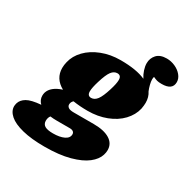

<svg xmlns="http://www.w3.org/2000/svg" viewBox="-292 -869 1225 1245"><g transform="rotate(30 320.0 -246.0)"><path d="M738 -591Q738 -532 658 -532Q635 -532 622.5 -535.5Q610 -539 593 -547Q590 -540 590 -527Q590 -511 595.5 -489Q601 -467 609 -448Q630 -417 630 -374Q630 -355 625 -328Q613 -276 572.5 -233Q532 -190 468.5 -165.5Q405 -141 329 -141Q271 -141 220 -149Q205 -136 205 -117Q205 -104 217 -95.5Q229 -87 257 -87H407Q484 -87 527 -60.5Q570 -34 570 15Q570 33 564 52Q552 91 509.5 124.5Q467 158 390 179Q313 200 203 200Q105 200 37 183Q-31 166 -64.5 136.5Q-98 107 -98 71Q-98 63 -94 47Q-85 18 -53.5 -0.5Q-22 -19 50 -25Q26 -48 26 -80Q26 -91 29 -103Q45 -155 123 -180Q48 -221 48 -300Q48 -322 54 -346Q66 -398 107 -440.5Q148 -483 212 -508Q276 -533 352 -533Q471 -533 539 -502Q524 -525 515.5 -551.5Q507 -578 507 -600Q507 -638 531.5 -665Q556 -692 606 -692Q638 -692 668.5 -678.5Q699 -665 718.5 -641.5Q738 -618 738 -591ZM405 -415Q405 -449 376 -449Q351 -449 332.5 -424.5Q314 -400 295 -337Q279 -285 279 -258Q279 -225 307 -225Q332 -225 351 -250Q370 -275 389 -337Q405 -388 405 -415ZM190 14Q162 14 139 11Q127 26 127 51Q128 76 147.5 87Q167 98 208 98Q258 98 289.5 83Q321 68 321 40Q321 28 312 21Q303 14 286 14Z"/></g></svg>

Font: Shrikhand
Style: Regular
Weight: 400
Italic angle: -14°
Designer: Jonny Pinhorn
Foundry: Jonny Pinhorn
Version: Version 1.001;PS 1.001;hotconv 1.0.88;makeotf.lib2.5.647800